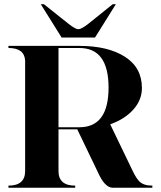

<svg xmlns="http://www.w3.org/2000/svg" viewBox="-20 -879 753 899"><path d="M346.7 -742.2Q361.3 -742.2 393.6 -767.6L507.8 -859.4H522.5L424.8 -703.1H268.6L170.9 -859.4H185.5L300.8 -767.6Q333 -742.2 346.7 -742.2ZM253.9 -654.3V-283.2Q253.9 -283.2 351.6 -283.2Q488.3 -283.2 488.3 -468.8Q488.3 -654.3 351.6 -654.3ZM19.5 -664.1H351.6Q485.4 -664.1 564.9 -613.3Q644.5 -562.5 644.5 -466.8Q644.5 -411.1 604.5 -366.2Q564.5 -321.3 496.1 -296.9L602.5 -76.2Q618.2 -43.9 632.8 -29.3Q652.3 -9.8 693.4 -9.8V0H507.8Q470.7 0 438.5 -72.3L341.8 -273.4H253.9V-78.1Q253.9 -9.8 332 -9.8V0H19.5V-9.8Q97.7 -9.8 97.7 -78.1V-594.7Q94.7 -654.3 19.5 -654.3Z"/></svg>

Font: spinwerad
Style: Bold
Weight: 700
Width: 7
Version: Version 0.3